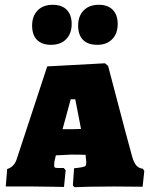

<svg xmlns="http://www.w3.org/2000/svg" viewBox="-20 -777 626 801"><path d="M284 -3 289 -75Q310 -77 322.5 -79.5Q335 -82 337.5 -86Q340 -90 340 -101L339 -110L337 -131Q314 -132 276 -132Q265 -132 237 -130L213 -129L207 -103L206 -89Q206 -80 209 -78Q212 -76 228 -76H246L254 -67L247 3Q234 3 196 2Q158 1 117 1H4L10 -72Q38 -80 49 -111L177 -500L418 -513L431 -502Q444 -453 475.5 -332.5Q507 -212 531 -125Q538 -99 548.5 -87Q559 -75 576 -73L582 -64L575 2L455 1Q395 1 350 2Q305 3 291 4ZM279 -238Q303 -238 318 -239L294 -363H275L241 -238ZM114 -670Q114 -710 137 -733.5Q160 -757 200 -757Q238 -757 258.5 -736Q279 -715 279 -677Q279 -637 256 -613.5Q233 -590 193 -590Q155 -590 134.5 -610.5Q114 -631 114 -670ZM306 -670Q306 -710 329 -733.5Q352 -757 392 -757Q430 -757 450.5 -736Q471 -715 471 -677Q471 -637 448 -613.5Q425 -590 386 -590Q347 -590 326.5 -610.5Q306 -631 306 -670Z"/></svg>

Font: Alegreya SC Black
Style: Regular
Weight: 900
Designer: Juan Pablo del Peral
Foundry: Huerta Tipografica
Version: Version 2.007; ttfautohint (v1.6)